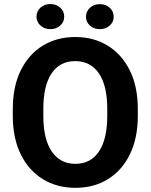

<svg xmlns="http://www.w3.org/2000/svg" viewBox="-20 -900 729 930"><path d="M647.5 -372.1V-338.4Q647.5 -230.5 609.1 -152.3Q570.8 -74.2 502.9 -32.2Q435.1 9.8 345.2 9.8Q256.3 9.8 187.7 -32.2Q119.1 -74.2 80.6 -152.3Q42 -230.5 42 -338.4V-372.1Q42 -480.5 80.3 -558.6Q118.7 -636.7 187 -678.7Q255.4 -720.7 344.2 -720.7Q434.1 -720.7 502.2 -678.7Q570.3 -636.7 608.9 -558.6Q647.5 -480.5 647.5 -372.1ZM499.5 -338.4V-373Q499.5 -485.4 459 -544.7Q418.5 -604 344.2 -604Q270 -604 230 -544.7Q189.9 -485.4 189.9 -373V-338.4Q189.9 -226.6 230.5 -166.5Q271 -106.4 345.2 -106.4Q419.4 -106.4 459.5 -166.5Q499.5 -226.6 499.5 -338.4ZM156.7 -819.3Q156.7 -845.2 176 -862.8Q195.3 -880.4 223.6 -880.4Q252.9 -880.4 272 -862.8Q291 -845.2 291 -819.3Q291 -793.9 272 -776.4Q252.9 -758.8 223.6 -758.8Q195.3 -758.8 176 -776.4Q156.7 -793.9 156.7 -819.3ZM396.5 -818.8Q396.5 -844.7 415.5 -862.3Q434.6 -879.9 463.4 -879.9Q492.2 -879.9 511.5 -862.3Q530.8 -844.7 530.8 -818.8Q530.8 -793.5 511.5 -776.1Q492.2 -758.8 463.4 -758.8Q434.6 -758.8 415.5 -776.1Q396.5 -793.5 396.5 -818.8Z"/></svg>

Font: Vazirmatn UI FD
Style: Bold
Weight: 700
Designer: Saber Rastikerdar
Foundry: Saber Rastikerdar
Version: Version 33.003